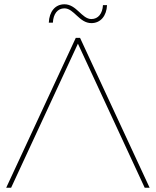

<svg xmlns="http://www.w3.org/2000/svg" viewBox="-20 -877 728 897"><path d="M344 -673 656 0H679L354 -700H334L9 0H32ZM407 -769C450 -769 478 -803 480 -853H461C459 -814 439 -788 407 -788C362 -788 338 -857 281 -857C238 -857 210 -823 208 -771H227C229 -812 249 -838 281 -838C326 -838 350 -769 407 -769Z"/></svg>

Font: Montserrat-Alt1 Thin
Style: Regular
Weight: 100
Designer: Differentunic
Foundry: Differentunic
Version: Version 7.222